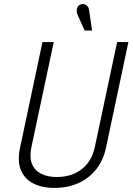

<svg xmlns="http://www.w3.org/2000/svg" viewBox="-20 -905 646 936"><path d="M414 -857Q413 -867 407 -874Q401 -881 392.5 -884Q384 -887 373 -883Q363 -880 358.5 -871.5Q354 -863 354 -853Q354 -843 357 -835L393 -756H429ZM497 -186 606 -700H551L442 -187Q432 -140 406 -107.5Q380 -75 342 -58.5Q304 -42 257 -42Q211 -42 179.5 -58.5Q148 -75 135.5 -107Q123 -139 133 -187L242 -700H187L78 -186Q64 -122 81 -78Q98 -34 141 -11.5Q184 11 246 11Q310 11 361.5 -12Q413 -35 448.5 -79Q484 -123 497 -186Z"/></svg>

Font: Advent Pro
Style: Italic
Weight: 400
Italic angle: -12°
Designer: VivaRado, Andreas Kalpakidis
Foundry: VivaRado, Andreas Kalpakidis
Version: Version 3.000